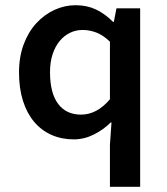

<svg xmlns="http://www.w3.org/2000/svg" viewBox="-20 -523 640 737"><path d="M402 194V32L408 -53H405Q377 -25 340 -6.5Q303 12 263 12Q216 12 177 -5.5Q138 -23 110.5 -56Q83 -89 68 -136.5Q53 -184 53 -245Q53 -305 71 -353Q89 -401 119.5 -434Q150 -467 189 -485Q228 -503 270 -503Q313 -503 347.5 -487Q382 -471 414 -439H417L427 -491H518V194ZM291 -83Q352 -83 402 -142V-363Q376 -388 350 -398Q324 -408 297 -408Q271 -408 248.5 -397Q226 -386 209 -365.5Q192 -345 182 -315Q172 -285 172 -246Q172 -166 203 -124.5Q234 -83 291 -83Z"/></svg>

Font: Source Code Pro Semibold
Style: Regular
Weight: 600
Monospace: yes
Designer: Paul D. Hunt, Teo Tuominen
Foundry: Adobe Systems Incorporated
Version: Version 2.030;PS 1.000;hotconv 16.6.51;makeotf.lib2.5.65220